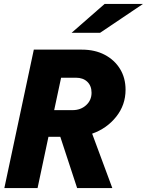

<svg xmlns="http://www.w3.org/2000/svg" viewBox="-20 -951 743 971"><path d="M2 0 151 -700H394Q460 -700 509.5 -674Q559 -648 587 -602.5Q615 -557 615 -497Q615 -420 567.5 -360.5Q520 -301 446 -275L548 0H370L285 -259H225L170 0ZM254 -394H347Q388 -394 415.5 -419Q443 -444 443 -482Q443 -517 421.5 -537.5Q400 -558 364 -558H289ZM342 -785 509 -931H703L486 -785Z"/></svg>

Font: Red Hat Mono
Style: Bold Italic
Weight: 700
Italic angle: -12°
Monospace: yes
Designer: Pentagram, MCKL
Foundry: Pentagram, MCKL
Version: Version 1.023; ttfautohint (v1.8.3)